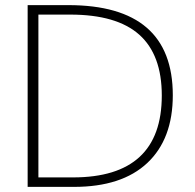

<svg xmlns="http://www.w3.org/2000/svg" viewBox="-20 -730 763 750"><path d="M88 0V-710H247Q655 -710 655 -358Q655 -187 555.5 -93.5Q456 0 269 0ZM130 -37H265Q612 -37 612 -357Q612 -516 524 -594.5Q436 -673 254 -673H130Z"/></svg>

Font: Livvic ExtraLight
Style: Regular
Weight: 275
Designer: Jacques Le Bailly, Baron von Fonthausen
Version: Version 1.001; ttfautohint (v1.8.2)